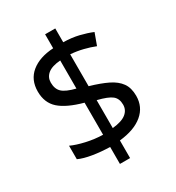

<svg xmlns="http://www.w3.org/2000/svg" viewBox="-193 -875 959 1048"><g transform="rotate(-30 286.0 -350.5)"><path d="M253 -49Q198 -50 146 -58.5Q94 -67 62 -82V-167Q96 -151 149 -139Q202 -127 253 -126V-328Q154 -355 108 -396Q62 -437 62 -508Q62 -582 113.5 -624Q165 -666 253 -671V-759H317V-672Q370 -671 413.5 -660.5Q457 -650 493 -635L466 -561Q434 -574 395.5 -583.5Q357 -593 317 -596V-395Q383 -376 427 -354.5Q471 -333 493.5 -301.5Q516 -270 516 -220Q516 -150 464 -106.5Q412 -63 317 -53V58H253ZM253 -594Q199 -590 173.5 -569Q148 -548 148 -515Q148 -475 170.5 -453.5Q193 -432 253 -417ZM317 -131Q376 -137 403 -158.5Q430 -180 430 -214Q430 -252 406 -271.5Q382 -291 317 -307Z"/></g></svg>

Font: Noto Znamenny Musical Notation
Style: Regular
Weight: 400
Version: Version 1.003; ttfautohint (v1.8.4.7-5d5b)